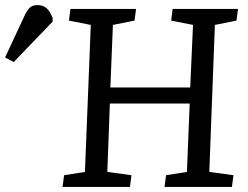

<svg xmlns="http://www.w3.org/2000/svg" viewBox="-194 -735 974 755"><path d="M552 -328H238L228 -59L323 -46L317 0H52L58 -46L140 -59L163 -637L77 -654L83 -700H341L335 -654L250 -637L240 -391H554L565 -637L479 -654L485 -700H742L736 -654L651 -637L629 -59L724 -46L718 0H453L459 -46L541 -59ZM-140 -491 -174 -509 -98 -672Q-87 -696 -76 -705.5Q-65 -715 -47 -715Q-25 -715 -11 -703Q3 -691 13 -664V-650Z"/></svg>

Font: Literata
Style: Italic
Weight: 400
Italic angle: -2°
Designer: Latin by Veronika Burian and Jose Scaglione. Greek by Irene Vlachou. Cyrillic by Vera Evstafieva
Foundry: TypeTogether
Version: Version 3.103;gftools[0.9.29]